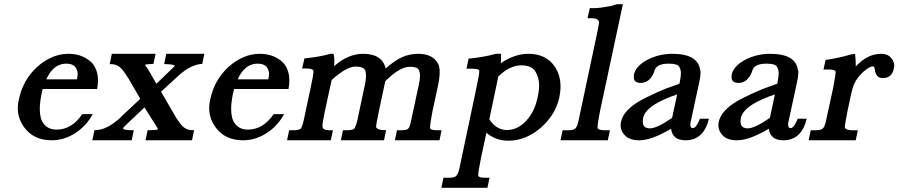

<svg xmlns="http://www.w3.org/2000/svg" viewBox="-20 -670 4291 917"><path d="M184 -245 178 -220Q170 -179 170 -149Q170 -103 188 -80Q209 -51 250 -51Q323 -51 373 -125H423Q392 -68 339 -34Q286 0 227 0Q142 0 97 -60Q65 -103 65 -154Q65 -174 70 -195Q90 -289 157 -350Q190 -380 228 -396.5Q266 -413 307 -413Q343 -413 371 -401.5Q399 -390 419 -370Q448 -337 448 -286Q448 -267 444 -245ZM347 -291 348 -295Q351 -307 351 -317Q351 -335 339 -350.5Q327 -366 296 -366Q235 -366 201 -291Z M823 -105 822 -106Q833 -90 841.5 -79Q850 -68 859 -61Q868 -54 879 -51Q890 -48 907 -48L897 0H675L685 -48Q732 -48 734 -53Q734 -54 733.5 -56Q733 -58 730 -62L670 -157L597 -88Q568 -61 568 -58Q568 -58 568 -57Q568 -48 619 -48L609 0H421L431 -48Q492 -48 559 -112H558L650 -198L592 -298V-297Q580 -317 570 -330Q560 -343 550.5 -350.5Q541 -358 530 -361Q519 -364 504 -364L514 -413H723L713 -365Q674 -363 674 -361Q674 -356 675 -355L683 -346L727 -270Q747 -290 769.5 -311Q792 -332 810 -350Q814 -354 814 -354Q814 -354 814 -355Q814 -363 764 -364L774 -413H956L946 -365Q920 -364 891.5 -350Q863 -336 834 -310L749 -232Z M1098 -245 1092 -220Q1084 -179 1084 -149Q1084 -103 1102 -80Q1123 -51 1164 -51Q1237 -51 1287 -125H1337Q1306 -68 1253 -34Q1200 0 1141 0Q1056 0 1011 -60Q979 -103 979 -154Q979 -174 984 -195Q1004 -289 1071 -350Q1104 -380 1142 -396.5Q1180 -413 1221 -413Q1257 -413 1285 -401.5Q1313 -390 1333 -370Q1362 -337 1362 -286Q1362 -267 1358 -245ZM1261 -291 1262 -295Q1265 -307 1265 -317Q1265 -335 1253 -350.5Q1241 -366 1210 -366Q1149 -366 1115 -291Z M1573 -413Q1577 -397 1577 -382Q1577 -367 1576 -354Q1642 -413 1715 -413Q1805 -413 1822 -343Q1865 -381 1900.5 -397Q1936 -413 1978 -413Q2048 -413 2073 -364Q2080 -350 2080 -326Q2080 -297 2070 -252L2046 -141Q2034 -78 2034 -62Q2034 -59 2034 -58Q2037 -48 2068 -48H2089L2079 0H1866L1876 -48H1894Q1923 -48 1929 -55Q1937 -61 1943 -92L1980 -264Q1986 -291 1986 -309Q1986 -325 1979 -338Q1972 -351 1937 -351Q1889 -351 1820 -282L1790 -141Q1776 -73 1776 -65Q1776 -64 1776 -64Q1781 -48 1824 -48L1814 0H1608L1618 -48H1636Q1661 -48 1672 -55Q1674 -59 1678 -68Q1682 -77 1686 -92L1718 -243Q1726 -277 1727 -291Q1728 -305 1728 -310Q1728 -326 1724 -334Q1717 -352 1677 -352Q1636 -352 1566 -290L1564 -288L1532 -141Q1520 -84 1520 -68Q1520 -63 1521 -62Q1524 -48 1553 -48H1570L1560 0H1351L1361 -48H1380Q1405 -48 1416 -55Q1423 -63 1430 -93L1464 -252Q1477 -312 1477 -328Q1477 -331 1477 -332Q1474 -343 1442 -343H1423L1434 -391Q1511 -399 1558 -413Z M2373 -413Q2373 -400 2373 -389.5Q2373 -379 2372 -368Q2404 -390 2437 -401.5Q2470 -413 2504 -413Q2587 -413 2629 -353Q2657 -312 2657 -256Q2657 -231 2651 -203Q2633 -122 2563 -60Q2530 -31 2490.5 -14.5Q2451 2 2409 2Q2347 2 2303 -36L2277 86Q2264 150 2264 166Q2264 168 2264 169Q2267 179 2298 179H2318L2308 227H2088L2098 179H2124Q2149 179 2158.5 170.5Q2168 162 2174 135L2255 -249Q2269 -314 2269 -329Q2269 -331 2269 -332Q2268 -342 2234 -342H2208L2218 -390Q2251 -393 2283.5 -398.5Q2316 -404 2348 -413ZM2317 -100Q2334 -74 2355.5 -61.5Q2377 -49 2401 -49Q2452 -49 2493 -93Q2534 -137 2548 -207Q2555 -238 2555 -263Q2555 -296 2538 -327Q2521 -358 2468 -358Q2444 -358 2416.5 -345.5Q2389 -333 2360 -305Z M2846 -141Q2834 -80 2834 -64Q2834 -61 2834 -59Q2837 -48 2869 -48H2893L2883 0H2657L2667 -48H2694Q2719 -48 2728 -56.5Q2737 -65 2743 -93L2831 -508Q2836 -531 2838.5 -545.5Q2841 -560 2841 -564Q2838 -583 2807 -583H2786L2797 -631H2816Q2830 -631 2850 -633.5Q2870 -636 2897 -641L2907 -643H2903Q2909 -645 2915 -646.5Q2921 -648 2928 -650H2955Z M3366 -103Q3341 0 3254 0Q3192 0 3185 -55Q3135 -26 3098.5 -13Q3062 0 3033 0Q2988 0 2966 -22Q2944 -44 2944 -71Q2944 -80 2946 -89Q2958 -143 3037 -189Q3063 -203 3093.5 -217.5Q3124 -232 3158 -246L3225 -270L3227 -280Q3232 -304 3232 -321Q3232 -338 3223.5 -352Q3215 -366 3174 -366Q3120 -366 3108 -338Q3107 -335 3105.5 -331.5Q3104 -328 3104 -326Q3083 -274 3040 -274Q3007 -274 3007 -302Q3007 -308 3008 -315Q3017 -355 3073 -385Q3128 -413 3191 -413Q3315 -413 3324 -334L3325 -335Q3326 -331 3326 -324Q3326 -318 3324.5 -305.5Q3323 -293 3318 -270L3280 -94Q3277 -82 3277 -75Q3277 -58 3289 -58Q3305 -58 3323 -103ZM3180 -207H3181Q3064 -162 3052 -108Q3050 -98 3050 -89Q3050 -57 3084 -57Q3118 -57 3190 -107L3214 -219Z M3833 -103Q3808 0 3721 0Q3659 0 3652 -55Q3602 -26 3565.5 -13Q3529 0 3500 0Q3455 0 3433 -22Q3411 -44 3411 -71Q3411 -80 3413 -89Q3425 -143 3504 -189Q3530 -203 3560.5 -217.5Q3591 -232 3625 -246L3692 -270L3694 -280Q3699 -304 3699 -321Q3699 -338 3690.5 -352Q3682 -366 3641 -366Q3587 -366 3575 -338Q3574 -335 3572.5 -331.5Q3571 -328 3571 -326Q3550 -274 3507 -274Q3474 -274 3474 -302Q3474 -308 3475 -315Q3484 -355 3540 -385Q3595 -413 3658 -413Q3782 -413 3791 -334L3792 -335Q3793 -331 3793 -324Q3793 -318 3791.5 -305.5Q3790 -293 3785 -270L3747 -94Q3744 -82 3744 -75Q3744 -58 3756 -58Q3772 -58 3790 -103ZM3647 -207H3648Q3531 -162 3519 -108Q3517 -98 3517 -89Q3517 -57 3551 -57Q3585 -57 3657 -107L3681 -219Z M4064 -413Q4067 -384 4067 -362Q4067 -357 4067 -352Q4122 -413 4189 -413Q4219 -413 4235 -394.5Q4251 -376 4251 -357Q4251 -350 4249 -343Q4240 -297 4196 -297Q4162 -297 4158 -340Q4156 -346 4155 -349.5Q4154 -353 4149 -353Q4132 -353 4102 -326Q4073 -298 4061 -272Q4057 -264 4052 -247.5Q4047 -231 4042 -207L4028 -141Q4015 -75 4015 -63Q4015 -62 4015 -61Q4020 -48 4050 -48H4077L4067 0H3842L3852 -48H3876Q3901 -48 3910 -56.5Q3919 -65 3925 -93L3958 -245Q3971 -312 3971 -325Q3971 -327 3971 -328Q3968 -338 3937 -338H3913L3923 -384Q3946 -387 3976.5 -393Q4007 -399 4044 -410Z"/></svg>

Font: New Athena Unicode
Style: Bold Italic
Weight: 700
Designer: J. Rusten 1997; rev. by R. Hancock 2001, 2002, rev. by D. Mastronarde 2002-2021
Foundry: Society for Classical Studies (formerly American Philological Association)
Version: Version 5.008